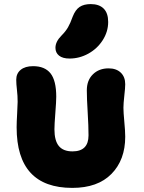

<svg xmlns="http://www.w3.org/2000/svg" viewBox="-20 -955 699 935"><path d="M318.8 -669.9Q285.2 -669.9 267.6 -684.1Q250 -698.2 250 -722.2Q250 -752.4 279.8 -782.2Q299.8 -802.2 311.3 -822.3Q322.8 -842.3 334 -874Q347.2 -907.7 367.9 -921.4Q388.7 -935.1 421.9 -935.1Q462.9 -935.1 484.9 -913.1Q506.8 -891.1 506.8 -848.1Q506.8 -800.8 480.2 -759.3Q453.6 -717.8 410.2 -693.8Q366.7 -669.9 318.8 -669.9ZM332 -40Q61 -40 61 -335Q61 -359.9 63.5 -402.6Q65.9 -445.3 65.9 -459Q65.9 -488.8 62.5 -517.6Q59.1 -546.4 59.1 -566.9Q59.1 -597.2 80.8 -615Q102.5 -632.8 141.1 -632.8Q198.2 -632.8 226.1 -597.7Q253.9 -562.5 253.9 -483.9Q253.9 -460.9 249.5 -404.8Q245.1 -348.6 245.1 -325.2Q245.1 -270 266.6 -243.9Q288.1 -217.8 333 -217.8Q411.1 -217.8 411.1 -295.9Q411.1 -340.8 407 -407.7Q402.8 -474.6 402.8 -515.1Q402.8 -564 432.4 -593Q461.9 -622.1 508.8 -622.1Q546.4 -622.1 568.1 -601.3Q589.8 -580.6 589.8 -544.9Q589.8 -527.3 585.4 -489Q581.1 -450.7 581.1 -430.2Q581.1 -408.2 585.4 -362.3Q589.8 -316.4 589.8 -289.1Q589.8 -176.3 522.9 -108.2Q456.1 -40 332 -40Z"/></svg>

Font: Shantell Sans Irregular
Style: Regular
Weight: 800
Designer: Stephen Nixon, Anya Danilova, Shantell Martin
Foundry: Arrow Type
Version: Version 1.006;[9816181b4]